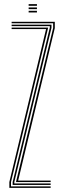

<svg xmlns="http://www.w3.org/2000/svg" viewBox="-20 -905 309 925"><path d="M57 -28 236 -770.2V-793H36V-800H244V-769.5L67.5 -35H224V-28ZM25 0V-27.8L202 -765H36V-772H212L33 -28V-7H224V0ZM41 -14V-28L220 -772V-779H36V-786H228V-771L49 -28V-21H224V-14ZM118 -877V-885H158V-877ZM118 -845V-853H158V-845ZM118 -861V-869H158V-861Z"/></svg>

Font: Big Shoulders Inline Text SC Thin
Style: Regular
Weight: 100
Designer: Patric King
Foundry: XO Type Co
Version: Version 2.002